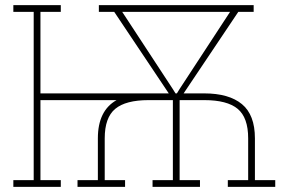

<svg xmlns="http://www.w3.org/2000/svg" viewBox="-20 -731 1198 751"><path d="M32.2 0V-26.4H111.8V-684.6H32.2V-710.9H217.8V-684.6H138.2V-365.7H640.1L426.8 -684.6H366.7V-710.9H972.2V-684.6H912.1L698.2 -365.7H778.8Q875.5 -365.7 926.3 -323.7Q977.1 -281.7 977.1 -189.9V-26.4H1056.6V0H871.1V-26.4H950.7V-189.9Q950.7 -271 909.7 -305.2Q868.7 -339.4 778.8 -339.4H682.6V-26.4H762.2V0H576.7V-26.4H656.2V-339.4H561.5Q471.7 -339.4 430.7 -305.2Q389.6 -271 389.6 -189.9V-26.4H469.2V0H283.2V-26.4H362.8V-189.9Q362.8 -298.3 436 -339.4H138.2V-26.4H217.8V0ZM666.5 -365.7H671.9L682.1 -382.3L879.9 -684.6H458L656.2 -382.3Z"/></svg>

Font: Roboto Slab Thin
Style: Regular
Weight: 100
Designer: Google
Version: Version 2.000; ttfautohint (v1.8.1.43-b0c9)